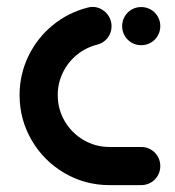

<svg xmlns="http://www.w3.org/2000/svg" viewBox="-20 -539 510 559"><path d="M37 -262.2Q37 -322.6 62.8 -375.7Q88.5 -428.9 133.9 -465.9Q179.3 -503 235.9 -517Q243.3 -518.9 249.3 -518.9Q264.1 -518.9 276.9 -511.3Q289.6 -503.7 297.2 -490.9Q304.8 -478.1 304.8 -463Q304.8 -443.3 293 -428.3Q281.1 -413.3 262.6 -408.9Q230 -400.7 203.9 -379.4Q177.8 -358.1 163 -327.6Q148.1 -297 148.1 -262.2Q148.1 -221.1 168.3 -186.5Q188.5 -151.9 223.1 -131.5Q257.8 -111.1 298.9 -111.1H391.1Q406.3 -111.1 419.1 -103.7Q431.9 -96.3 439.3 -83.5Q446.7 -70.7 446.7 -55.6Q446.7 -40.4 439.3 -27.6Q431.9 -14.8 419.1 -7.4Q406.3 0 391.1 0H298.9Q227.8 0 167.6 -35.2Q107.4 -70.4 72.2 -130.7Q37 -191.1 37 -262.2ZM335.6 -463Q335.6 -478.1 343 -490.9Q350.4 -503.7 363.1 -511.1Q375.9 -518.5 391.1 -518.5Q406.3 -518.5 419.1 -511.1Q431.9 -503.7 439.3 -490.9Q446.7 -478.1 446.7 -463Q446.7 -447.8 439.3 -435Q431.9 -422.2 419.1 -414.8Q406.3 -407.4 391.1 -407.4Q375.9 -407.4 363.1 -414.8Q350.4 -422.2 343 -435Q335.6 -447.8 335.6 -463Z"/></svg>

Font: 26F Galaxy Hebrew Black
Style: Regular
Weight: 900
Designer: C₂₉H₂₅N₃O₅
Version: Version 1.000